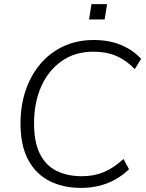

<svg xmlns="http://www.w3.org/2000/svg" viewBox="-20 -908 710 936"><path d="M376 8Q288 8 221.5 -25.5Q155 -59 117.5 -128.5Q80 -198 80 -306Q80 -393 105 -467Q130 -541 176.5 -596Q223 -651 289 -682Q355 -713 438 -713Q512 -713 570.5 -688.5Q629 -664 668 -621L637 -571Q596 -614 547.5 -635Q499 -656 435 -656Q346 -656 281 -610.5Q216 -565 181 -486.5Q146 -408 146 -306Q146 -215 174.5 -158Q203 -101 255.5 -75Q308 -49 380 -49Q438 -49 486 -69Q534 -89 582 -133L609 -83Q578 -53 541 -32.5Q504 -12 462.5 -2Q421 8 376 8ZM414 -813 426 -888H502L490 -813Z"/></svg>

Font: Nunito Sans 12pt ExtraLight 12pt Light
Style: Italic
Weight: 300
Italic angle: -9°
Version: Version 3.101;gftools[0.9.27]